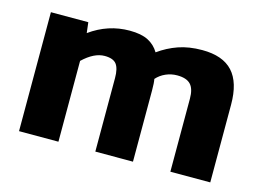

<svg xmlns="http://www.w3.org/2000/svg" viewBox="-72 -611 1004 739"><g transform="rotate(15 429.5 -242.0)"><path d="M51 -474H200L205 -432Q277 -484 363 -484Q409 -484 436.5 -470Q464 -456 480 -429Q516 -455 557.5 -469.5Q599 -484 652 -484Q734 -484 773.5 -441Q813 -398 813 -310V0H654V-291Q654 -330 637.5 -347.5Q621 -365 584 -365Q560 -365 538.5 -355.5Q517 -346 502 -329Q505 -314 505 -284V0H355V-293Q355 -331 342 -348Q329 -365 295 -365Q253 -365 208 -322V0H51Z"/></g></svg>

Font: Kanit SemiBold
Style: Regular
Weight: 600
Designer: Katatrad Team
Foundry: CadsonDemak
Version: Version 1.030